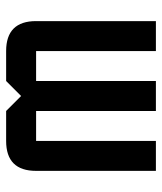

<svg xmlns="http://www.w3.org/2000/svg" viewBox="29 -557 528 626"><g transform="rotate(90 293.0 -244.0)"><path d="M244.1 -488.3H341.8V-97.7H439.5V-488.3H537.1V-97.7Q537.1 0 439.5 0H341.8L293 -48.8L244.1 0H146.5Q48.8 0 48.8 -97.7V-488.3H146.5V-97.7H244.1Z"/></g></svg>

Font: BabelStone Runic Berhtwald
Style: Regular
Weight: 400
Designer: Andrew West
Foundry: BabelStone
Version: Version 7.004;November 9, 2023